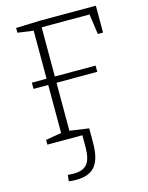

<svg xmlns="http://www.w3.org/2000/svg" viewBox="-135 -778 843 1097"><g transform="rotate(-15 286.0 -229.0)"><path d="M452 -365V-328H211V-44L324 -28V57Q324 151 289.5 194Q255 237 178 237Q166 237 155 236.5Q144 236 133 234L137 197Q146 198 154.5 198.5Q163 199 172 199Q228 199 252 169Q276 139 276 69V0H69V-28L162 -44V-328H75V-365H162V-649L69 -662V-690L211 -695H542V-536H511L494 -656H211V-365Z"/></g></svg>

Font: Bitter Light
Style: Regular
Weight: 300
Designer: Sol Matas, and Bitter project Authors
Foundry: Sol Matas
Version: Version 2.001